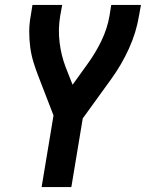

<svg xmlns="http://www.w3.org/2000/svg" viewBox="-20 -540 640 775"><path d="M148 215 196 -74 135 -232Q124 -260 115 -289.5Q106 -319 102 -349.5Q98 -380 98 -412Q98 -444 104 -476L111 -520H231L223 -476Q214 -422 220.5 -369Q227 -316 245 -269L273 -198L332 -280Q365 -325 389 -374.5Q413 -424 422 -476L429 -520H549L541 -476Q530 -409 500.5 -344Q471 -279 429 -221L314 -62L268 215Z"/></svg>

Font: Zed Sans Extended
Style: Bold Italic
Weight: 700
Width: 7
Italic angle: -9°
Designer: Belleve Invis
Foundry: Belleve Invis
Version: Version 1.0.0; ttfautohint (v1.8.4)